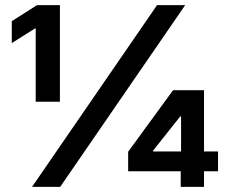

<svg xmlns="http://www.w3.org/2000/svg" viewBox="-20 -727 889 747"><path d="M591 -707H700.5L214.2 0H104.7ZM118.9 -616.5H116.5L25.9 -559.4V-644.7L123.9 -707H213.1V-331.1H118.9ZM478.6 -136.6 653.3 -376H718.4V-273.8H681L575.3 -140.6V-137.6H828.3V-60.7H478.6ZM683.1 -83.2 684.5 -117.5V-376H773.8V0H683.1Z"/></svg>

Font: Pretendard Std Variable
Style: Regular
Weight: 400
Designer: Base glyphs from Inter by Rasmus Andersson; Hangeul glyphs from Noto Sans CJK(Source Han Sans) by Jang Soo-young and Kan
Foundry: Kil Hyung-jin
Version: Version 1.309;Glyphs 3.2 (3225)